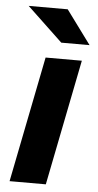

<svg xmlns="http://www.w3.org/2000/svg" viewBox="-54 -785 416 818"><g transform="rotate(5 154.0 -375.5)"><path d="M126 -538H281L174 0H19ZM35 -751H202L308 -607H187Z"/></g></svg>

Font: Idrija
Style: Bold Italic
Weight: 700
Italic angle: -11.3°
Designer: Julieta Ulanovsky
Foundry: Julieta Ulanovsky
Version: Version 7.200